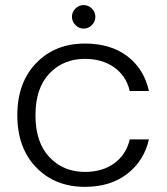

<svg xmlns="http://www.w3.org/2000/svg" viewBox="-20 -725 653 753"><path d="M313 -554.2Q414.1 -554.2 479.5 -504.4Q544.9 -454.6 564 -368.2H488.8Q475.1 -426.8 428.5 -460.4Q381.8 -494.1 313 -494.1Q228.5 -494.1 173.8 -436.8Q119.1 -379.4 119.1 -272.9Q119.1 -166.5 173.8 -108.6Q228.5 -50.8 313 -50.8Q381.8 -50.8 428.2 -84.5Q474.6 -118.2 488.8 -178.2H564Q544.9 -94.2 479 -43.2Q413.1 7.8 313 7.8Q195.8 7.8 121.8 -68.6Q47.9 -145 47.9 -272.9Q47.9 -400.9 121.8 -477.5Q195.8 -554.2 313 -554.2ZM340.3 -626.7Q326.7 -612.8 308.1 -612.8Q289.6 -612.8 275.9 -626.7Q262.2 -640.6 262.2 -659.2Q262.2 -677.7 275.9 -691.4Q289.6 -705.1 308.1 -705.1Q326.7 -705.1 340.3 -691.4Q354 -677.7 354 -659.2Q354 -640.6 340.3 -626.7Z"/></svg>

Font: SVN-Poppins Light
Style: Regular
Weight: 300
Designer: Ninad Kale (Devanagari), Jonny Pinhorn (Latin)
Foundry: Indian Type Foundry
Version: Version 3.002 2017